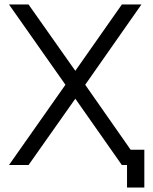

<svg xmlns="http://www.w3.org/2000/svg" viewBox="-20 -734 682 854"><path d="M20 0H107L315 -295L522 0H545V100H622V-68H561L359 -357L609 -714H522L315 -419L107 -714H20L271 -357Z"/></svg>

Font: Non Bureau Light
Style: Regular
Weight: 300
Designer: Jona Saucedo
Foundry: Non Foundry
Version: Version 1.000;FEAKit 1.0